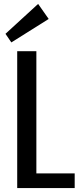

<svg xmlns="http://www.w3.org/2000/svg" viewBox="-20 -962 409 982"><path d="M144 -75H362V0H68V-700H166V-16ZM229 -865 38 -745 8 -789 175 -942Z"/></svg>

Font: Pathway Extreme Condensed Medium
Style: Regular
Weight: 500
Width: 3
Version: Version 1.001;gftools[0.9.26]